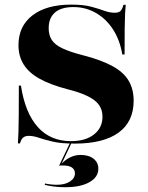

<svg xmlns="http://www.w3.org/2000/svg" viewBox="-20 -602 633 820"><path d="M299.2 11.3Q241.1 11.3 205.2 2.8Q169.4 -5.6 146 -13.7Q122.6 -21.8 102.4 -21.8Q87.9 -21.8 79 -14.5Q70.2 -7.3 65.3 10.5H56.5Q58.1 -11.3 58.9 -39.1Q59.7 -66.9 60.1 -113.3Q60.5 -159.7 60.5 -236.3H69.4Q87.1 -120.2 141.1 -59.7Q195.2 0.8 283.1 0.8Q345.2 0.8 381.5 -27.8Q417.7 -56.5 417.7 -103.2Q417.7 -132.3 403.2 -153.2Q388.7 -174.2 355.6 -190.7Q322.6 -207.3 267.7 -221Q194.4 -240.3 148.4 -266.1Q102.4 -291.9 80.6 -327.4Q58.9 -362.9 58.9 -408.9Q58.9 -490.3 118.5 -536.3Q178.2 -582.3 284.7 -582.3Q336.3 -582.3 369.4 -573.4Q402.4 -564.5 425.4 -556Q448.4 -547.6 470.2 -547.6Q487.1 -547.6 494.8 -555.2Q502.4 -562.9 507.3 -581.5H516.9Q515.3 -563.7 514.1 -541.5Q512.9 -519.4 512.5 -479.4Q512.1 -439.5 512.1 -369.4H502.4Q491.9 -431.5 462.5 -476.6Q433.1 -521.8 389.5 -546.8Q346 -571.8 293.5 -571.8Q241.1 -571.8 214.5 -548.4Q187.9 -525 187.9 -481.5Q187.9 -452.4 200.8 -431.9Q213.7 -411.3 245.6 -396Q277.4 -380.6 333.9 -366.1Q412.1 -346 460.1 -319.8Q508.1 -293.5 529.4 -257.3Q550.8 -221 550.8 -171.8Q550.8 -82.3 486.3 -35.5Q421.8 11.3 299.2 11.3ZM258.9 197.6Q233.1 197.6 208.1 194.4Q183.1 191.1 171 187.1L172.6 181.5Q180.6 183.9 195.6 185.5Q210.5 187.1 223.4 187.1Q257.3 187.1 278.6 173.4Q300 159.7 300 137.9Q300 122.6 287.5 113.7Q275 104.8 250.8 104.8Q245.2 104.8 240.7 104.8Q236.3 104.8 232.3 105.6L279.8 6.5H286.3L243.5 96.8Q260.5 79 281 69.4Q301.6 59.7 324.2 59.7Q358.9 59.7 379.4 75.8Q400 91.9 400 118.5Q400 154.8 361.7 176.2Q323.4 197.6 258.9 197.6Z"/></svg>

Font: Playfair 144pt SemiExpanded Black
Style: Regular
Weight: 900
Width: 6
Designer: Claus Eggers Sørensen
Foundry: Claus Eggers Sørensen
Version: Version 2.203